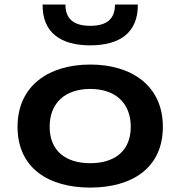

<svg xmlns="http://www.w3.org/2000/svg" viewBox="-20 -838 818 870"><path d="M718 -263.5C718 -449.5 576.5 -545.5 389 -545.5C201 -545.5 59.5 -449.5 59.5 -263.5C59.5 -75.5 201 12 389 12C576.5 12 718 -75.5 718 -263.5ZM173 -817.5C171.5 -690 255.5 -632.5 389 -632.5C522.5 -632.5 606 -690 604.5 -817.5H501C501 -752 464 -721 389 -721C314.5 -721 276.5 -752 276.5 -817.5ZM205 -263.5C205 -374 278 -435 389 -435C499.5 -435 572.5 -374 572.5 -263.5C572.5 -154 499.5 -98.5 389 -98.5C278 -98.5 205 -154 205 -263.5Z"/></svg>

Font: Monaspace Neon Wide
Style: Bold
Weight: 700
Width: 7
Designer: Riley Cran & the Lettermatic Team
Foundry: Lettermatic
Version: Version 1.000 (Monaspace Neon)